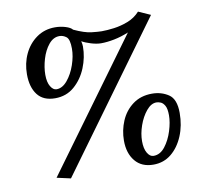

<svg xmlns="http://www.w3.org/2000/svg" viewBox="-69 -643 776 736"><g transform="rotate(-10 318.5 -275.0)"><path d="M364 -519Q385 -519 412 -522.5Q439 -526 466.5 -536.5Q494 -547 514 -569L561 -548L150 16L96 4L462 -497Q433 -485 405 -479.5Q377 -474 354 -474Q337 -474 315.5 -480.5Q294 -487 280 -495Q283 -483 283 -474Q283 -432 266.5 -391.5Q250 -351 219 -324Q188 -297 144 -297Q98 -297 75.5 -326.5Q53 -356 53 -406Q53 -449 70 -485Q87 -521 118 -543Q149 -565 190 -565Q211 -565 230.5 -559Q250 -553 257 -544Q298 -525 324.5 -522Q351 -519 364 -519ZM122 -392Q122 -363 132 -346.5Q142 -330 155 -330Q178 -330 197.5 -353.5Q217 -377 228.5 -410.5Q240 -444 240 -473Q240 -510 227.5 -519.5Q215 -529 201 -529Q177 -529 159 -507Q141 -485 131.5 -453Q122 -421 122 -392ZM375 -91Q375 -131 390.5 -167.5Q406 -204 437 -227Q468 -250 512 -250Q548 -250 576 -231.5Q604 -213 604 -159Q604 -110 587 -69.5Q570 -29 540.5 -5Q511 19 471 19Q425 19 400 -11.5Q375 -42 375 -91ZM443 -77Q443 -48 453 -31Q463 -14 477 -14Q503 -14 522 -38.5Q541 -63 551.5 -96.5Q562 -130 562 -157Q562 -183 555 -195Q548 -207 539 -210.5Q530 -214 523 -214Q502 -214 483.5 -191.5Q465 -169 454 -137.5Q443 -106 443 -77Z"/></g></svg>

Font: Libertinus Serif SemiBold
Style: Regular
Weight: 600
Designer: Philipp H. Poll, Khaled Hosny
Foundry: Caleb Maclennan
Version: Version 7.051;RELEASE